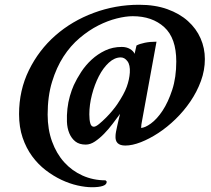

<svg xmlns="http://www.w3.org/2000/svg" viewBox="-20 -599 887 806"><path d="M465 -29Q465 -35 467 -46Q469 -57 472 -70Q475 -83 478 -96.5Q481 -110 484 -121Q470 -102 453 -79.5Q436 -57 417 -37.5Q398 -18 378.5 -5Q359 8 340 8Q313 8 296.5 -5Q280 -18 271 -39.5Q262 -61 261 -88Q260 -115 263 -142.5Q266 -170 273.5 -196Q281 -222 290 -242Q302 -268 320.5 -296.5Q339 -325 364.5 -348.5Q390 -372 421.5 -387Q453 -402 491 -402Q511 -402 525.5 -393.5Q540 -385 545 -373L553 -408Q566 -415 588 -419.5Q610 -424 637 -424L575 -85Q573 -75 573 -69Q573 -62 571 -62Q588 -62 613.5 -80.5Q639 -99 662.5 -134.5Q686 -170 703 -222Q720 -274 720 -341Q720 -439 669.5 -485Q619 -531 537 -531Q508 -531 470 -521.5Q432 -512 392.5 -492Q353 -472 314.5 -439.5Q276 -407 246.5 -361.5Q217 -316 198.5 -255.5Q180 -195 180 -118Q180 -56 198.5 -5Q217 46 249.5 82Q282 118 326.5 138Q371 158 423 158Q427 162 427.5 162.5Q428 163 428 164Q428 176 411.5 181.5Q395 187 366 187Q339 187 305.5 179.5Q272 172 238 156Q204 140 172 115.5Q140 91 115 57Q90 23 75 -21Q60 -65 60 -120Q60 -220 101.5 -304.5Q143 -389 212.5 -450Q282 -511 373.5 -545Q465 -579 564 -579Q631 -579 682.5 -560.5Q734 -542 769 -510.5Q804 -479 822 -438Q840 -397 840 -351Q840 -304 823.5 -259Q807 -214 779.5 -173.5Q752 -133 717 -99Q682 -65 644.5 -40.5Q607 -16 571 -2Q535 12 506 12Q462 12 465 -29ZM525 -294Q527 -326 515 -342Q503 -358 487 -358Q461 -358 437 -336Q413 -314 395 -279Q377 -244 366 -201.5Q355 -159 355 -119Q355 -96 359 -81.5Q363 -67 374 -67Q382 -67 396 -78.5Q410 -90 425 -105Q440 -120 453 -136Q466 -152 472 -161Q501 -204 512 -234.5Q523 -265 525 -294Z"/></svg>

Font: Lusitana
Style: Bold
Weight: 700
Designer: Ana Paula Megda
Foundry: Ana Paula Megda
Version: Version 1.000; ttfautohint (v1.1) -l 8 -r 50 -G 200 -x 14 -D